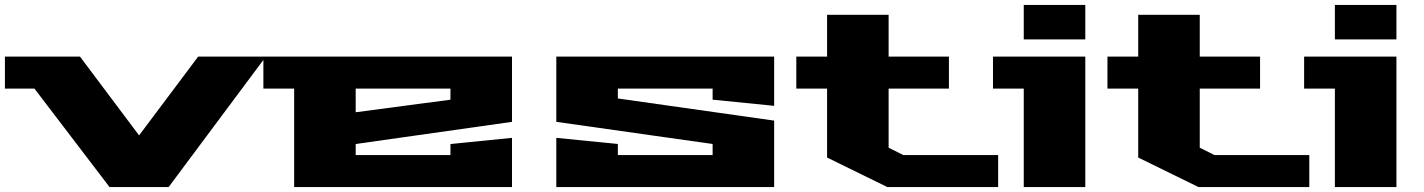

<svg xmlns="http://www.w3.org/2000/svg" viewBox="-30 -760 5783 780"><path d="M-10 -400V-530H295L535 -210L775 -530H1050L655 0H415L110 -400Z M1040 -400V-530H2050V-265L1415 -175V-130H1800V-175L2050 -200V0H1165V-400ZM1415 -304 1800 -355V-400H1415Z M2230 0V-200L2480 -175V-130H2865V-175L2230 -265V-530H3115V-330L2865 -355V-400H2480V-360L3115 -270V0Z M3205 -400V-530H3330V-700H3580V-530H3825V-400H3580V-160L3640 -130H4025V0H3575L3330 -120V-400Z M4004 -400V-530H4379V0H4129V-400ZM4129 -600V-740H4379V-600Z M4469 -400V-530H4594V-700H4844V-530H5089V-400H4844V-160L4904 -130H5289V0H4839L4594 -120V-400Z M5268 -400V-530H5643V0H5393V-400ZM5393 -600V-740H5643V-600Z"/></svg>

Font: Stalinist One
Style: Regular
Weight: 400
Designer: Jovanny Lemonad
Foundry: Alexey Maslov, Jovanny Lemonad
Version: Version 3.004